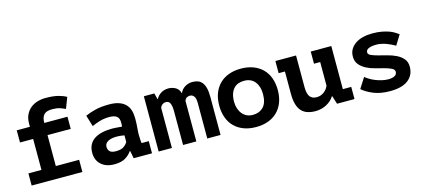

<svg xmlns="http://www.w3.org/2000/svg" viewBox="-57 -1186 3713 1678"><g transform="rotate(-15 1800.0 -347.0)"><path d="M71 0V-110H189V-390H70V-500H189V-528Q189 -575 205.5 -609Q222 -643 249 -665Q276 -687 311.5 -697.5Q347 -708 385 -708Q454 -708 498.5 -696.5Q543 -685 572 -668L534 -569Q511 -580 484.5 -589Q458 -598 416 -598Q362 -598 340.5 -573.5Q319 -549 319 -500H529V-390H319V-110H530V0Z M690 -466Q730 -484 782.5 -497Q835 -510 907 -510Q959 -510 995.5 -497.5Q1032 -485 1054.5 -462Q1077 -439 1087 -407Q1097 -375 1097 -335Q1097 -284 1093.5 -248Q1090 -212 1090 -184Q1090 -163 1092 -137Q1094 -123 1095 -110H1160V0H994L981 -68H976Q956 -37 919 -14.5Q882 8 819 8Q744 8 700 -32Q656 -72 656 -138Q656 -180 671.5 -210.5Q687 -241 716.5 -260.5Q746 -280 787.5 -289.5Q829 -299 880 -299Q898 -299 918 -297Q938 -295 967 -293Q969 -303 969 -313V-332Q969 -370 947 -386.5Q925 -403 882 -403Q831 -403 790 -390Q749 -377 721 -364ZM861 -99Q909 -99 933 -116.5Q957 -134 968 -154V-214Q958 -216 938 -218.5Q918 -221 895 -221Q876 -221 857 -217.5Q838 -214 823 -206.5Q808 -199 799 -187Q790 -175 790 -158Q790 -130 806.5 -114.5Q823 -99 861 -99Z M1441 0V-306Q1441 -336 1437 -354.5Q1433 -373 1426.5 -383.5Q1420 -394 1410.5 -397.5Q1401 -401 1391 -401Q1374 -401 1359.5 -390Q1345 -379 1340 -362V0H1220V-500H1315L1329 -445H1332Q1347 -474 1376 -492.5Q1405 -511 1444 -511Q1477 -511 1507 -495Q1537 -479 1548 -439Q1563 -474 1594 -492.5Q1625 -511 1661 -511Q1688 -511 1709.5 -503.5Q1731 -496 1747 -477Q1763 -458 1771.5 -425.5Q1780 -393 1780 -342V0H1660V-320Q1660 -365 1645.5 -383Q1631 -401 1610 -401Q1592 -401 1579 -392.5Q1566 -384 1561 -365V0Z M1835 -250Q1835 -313 1854 -362Q1873 -411 1908 -445Q1943 -479 1991.5 -496.5Q2040 -514 2100 -514Q2163 -514 2212.5 -495Q2262 -476 2296 -441.5Q2330 -407 2347.5 -358Q2365 -309 2365 -250Q2365 -187 2346 -138Q2327 -89 2292 -55Q2257 -21 2208.5 -3.5Q2160 14 2100 14Q2037 14 1987.5 -5Q1938 -24 1904 -58.5Q1870 -93 1852.5 -142Q1835 -191 1835 -250ZM1969 -250Q1969 -217 1978 -189Q1987 -161 2004 -140Q2021 -119 2045 -107.5Q2069 -96 2100 -96Q2158 -96 2194.5 -133Q2231 -170 2231 -250Q2231 -319 2197 -361.5Q2163 -404 2100 -404Q2072 -404 2048 -395.5Q2024 -387 2006.5 -368Q1989 -349 1979 -320Q1969 -291 1969 -250Z M2730 -500H2916V-152Q2916 -131 2916 -110H2992V0H2834L2811 -74H2807Q2784 -36 2738 -11Q2692 14 2636 14Q2598 14 2566.5 4Q2535 -6 2513 -29Q2491 -52 2479 -91Q2467 -130 2467 -189V-390H2410V-500H2597V-216Q2597 -155 2616.5 -128Q2636 -101 2678 -101Q2715 -101 2744.5 -123Q2774 -145 2786 -177V-390H2730Z M3402 -138Q3402 -158 3377.5 -170Q3353 -182 3317 -192Q3281 -202 3238 -212.5Q3195 -223 3159 -241.5Q3123 -260 3098.5 -288.5Q3074 -317 3074 -362Q3074 -399 3090.5 -427Q3107 -455 3135.5 -474.5Q3164 -494 3203.5 -504Q3243 -514 3289 -514Q3338 -514 3375 -507Q3412 -500 3439.5 -490Q3467 -480 3486.5 -467.5Q3506 -455 3520 -445L3465 -356Q3450 -365 3430.5 -374.5Q3411 -384 3389.5 -392Q3368 -400 3344.5 -405Q3321 -410 3298 -410Q3256 -410 3230 -399Q3204 -388 3204 -365Q3204 -347 3228.5 -336Q3253 -325 3289 -315.5Q3325 -306 3368 -295Q3411 -284 3447 -266.5Q3483 -249 3507.5 -221Q3532 -193 3532 -149Q3532 -73 3476.5 -29.5Q3421 14 3312 14Q3226 14 3163.5 -11.5Q3101 -37 3063 -71L3123 -165Q3136 -154 3157.5 -140.5Q3179 -127 3206 -116Q3233 -105 3263.5 -97.5Q3294 -90 3324 -90Q3356 -90 3379 -101Q3402 -112 3402 -138Z"/></g></svg>

Font: PT Mono
Style: Bold
Weight: 700
Monospace: yes
Designer: A.Korolkova, I.Chaeva
Foundry: ParaType Ltd
Version: Version 1.000 OFL